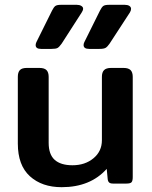

<svg xmlns="http://www.w3.org/2000/svg" viewBox="-20 -762 630 797"><path d="M128 -575Q128 -580 131 -587L196 -718Q203 -732 209.5 -737Q216 -742 233 -742H299Q310 -742 317.5 -737.5Q325 -733 325 -726Q325 -719 319 -710L236 -581Q226 -567 219 -563Q212 -559 194 -559H150Q128 -559 128 -575ZM327 -575Q327 -581 330 -587L395 -718Q402 -732 408.5 -737Q415 -742 433 -742H498Q510 -742 517 -737.5Q524 -733 524 -725Q524 -718 519 -710L435 -581Q426 -568 418.5 -563.5Q411 -559 393 -559H350Q327 -559 327 -575ZM54 -166V-443Q54 -462 62.5 -471Q71 -480 91 -480H144Q164 -480 173 -471Q182 -462 182 -443V-169Q182 -121 207 -98.5Q232 -76 281 -76Q333 -76 368 -105Q403 -134 403 -180V-443Q403 -462 412 -471Q421 -480 441 -480H493Q513 -480 522 -471Q531 -462 531 -443V-27Q531 -11 526 -5.5Q521 0 505 0H449Q438 0 433 -4.5Q428 -9 427 -19L423 -61Q355 15 236 15Q154 15 104 -30.5Q54 -76 54 -166Z"/></svg>

Font: Mitr
Style: Regular
Weight: 400
Designer: Thanarat Vachiruckul
Foundry: Cadson Demak
Version: Version 1.003